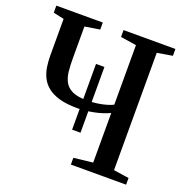

<svg xmlns="http://www.w3.org/2000/svg" viewBox="-132 -865 959 988"><g transform="rotate(20 348.0 -371.5)"><path d="M305 -171V-531H351V-171ZM465 -320.5Q428.5 -303 381.2 -293.5Q334 -284 292 -284Q233 -284 193 -295.5Q153 -307 128.2 -327.2Q103.5 -347.5 90.8 -373.8Q78 -400 73.5 -430.5Q69 -461 69 -492V-691.5L10.5 -704.5V-743H265V-704.5L183 -691.5V-517Q183 -479.5 186.2 -447.2Q189.5 -415 202.5 -390.5Q215.5 -366 244.2 -352.2Q273 -338.5 324.5 -338.5Q355.5 -338.5 382.5 -342.5Q409.5 -346.5 430.5 -352.8Q451.5 -359 465 -366V-692L378.5 -705.5V-743H662.5V-705.5L579 -691.5V-49L663 -36.5V0H360.5V-37L465 -49Z"/></g></svg>

Font: Merriweather 72pt Medium
Style: Regular
Weight: 500
Version: Version 2.100